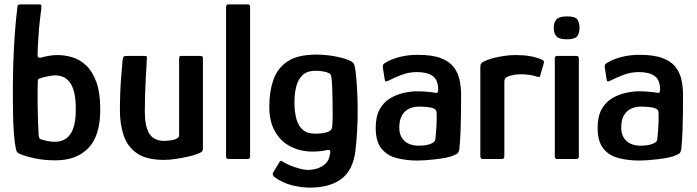

<svg xmlns="http://www.w3.org/2000/svg" viewBox="-20 -728 3189 879"><path d="M235 6Q183 6 142.5 -2.5Q102 -11 88 -17Q73 -22 65.5 -26Q58 -30 55.5 -37Q53 -44 51 -56Q47 -75 44 -112.5Q41 -150 40 -193Q39 -236 39 -271Q38 -389 43.5 -500Q49 -611 60 -698Q60 -704 64 -706Q68 -708 75 -708H156Q169 -708 169.5 -703.5Q170 -699 169 -687Q167 -670 164 -647.5Q161 -625 159 -600.5Q157 -576 155.5 -552.5Q154 -529 153 -509Q152 -489 152 -475Q152 -467 156.5 -465Q161 -463 167 -464Q179 -468 201 -472Q223 -476 242 -476Q277 -476 312 -465.5Q347 -455 375.5 -427.5Q404 -400 421.5 -351.5Q439 -303 439 -227Q439 -106 384.5 -50Q330 6 235 6ZM233 -79Q260 -79 281.5 -93Q303 -107 315 -139.5Q327 -172 327 -228Q327 -279 318.5 -309.5Q310 -340 295.5 -356Q281 -372 265 -377.5Q249 -383 233 -383Q224 -383 209.5 -380.5Q195 -378 182.5 -375Q170 -372 163 -369Q158 -368 155.5 -365.5Q153 -363 153 -356Q152 -334 152 -305Q152 -276 152.5 -242Q153 -208 154 -173.5Q155 -139 157 -107Q158 -100 160 -96.5Q162 -93 165 -91Q176 -87 194 -83Q212 -79 233 -79Z M731 4Q650 4 606.5 -26.5Q563 -57 546 -108.5Q529 -160 529 -221Q529 -261 530.5 -303Q532 -345 535.5 -383.5Q539 -422 541 -451Q543 -467 547 -469.5Q551 -472 563 -472H632Q644 -472 649 -471.5Q654 -471 652 -455Q652 -450 650.5 -425Q649 -400 647 -364Q645 -328 644 -289Q643 -250 643 -217Q643 -150 663.5 -116.5Q684 -83 733 -83Q739 -83 750 -84Q761 -85 772.5 -87.5Q784 -90 792 -95Q800 -100 800 -108V-457Q800 -462 801 -467Q802 -472 807 -472H897Q900 -472 904.5 -470.5Q909 -469 909 -461V-49Q909 -37 902 -32Q895 -27 874 -20Q864 -16 839 -10.5Q814 -5 785 -0.5Q756 4 731 4Z M1015 -11V-697Q1015 -708 1027 -708H1113Q1125 -708 1125 -697V-11Q1125 0 1113 0H1027Q1015 0 1015 -11Z M1213 -242Q1213 -309 1231.5 -362.5Q1250 -416 1296.5 -447Q1343 -478 1428 -478Q1467 -478 1505.5 -471.5Q1544 -465 1573 -454Q1595 -446 1600 -435.5Q1605 -425 1608 -401Q1617 -322 1617.5 -226.5Q1618 -131 1607 -36Q1596 51 1543 91Q1490 131 1398 131Q1361 131 1318 120.5Q1275 110 1237 83Q1232 79 1229.5 73Q1227 67 1231 61Q1235 55 1243.5 40.5Q1252 26 1256 20Q1261 9 1265.5 8.5Q1270 8 1278 14Q1290 22 1310 30Q1330 38 1352 44Q1374 50 1390 50Q1410 50 1431.5 43.5Q1453 37 1470 21.5Q1487 6 1491 -24Q1491 -25 1491.5 -26.5Q1492 -28 1492 -29Q1493 -36 1490 -39.5Q1487 -43 1477 -41Q1466 -38 1447.5 -36Q1429 -34 1412 -34Q1356 -34 1310.5 -57Q1265 -80 1238.5 -127Q1212 -174 1213 -242ZM1328 -259Q1328 -218 1336.5 -185.5Q1345 -153 1365.5 -134.5Q1386 -116 1422 -116Q1439 -116 1455 -118Q1471 -120 1483 -125Q1500 -132 1501 -148Q1503 -170 1503 -201Q1503 -232 1502.5 -264.5Q1502 -297 1501 -324.5Q1500 -352 1498 -368Q1498 -374 1495.5 -382Q1493 -390 1486 -393Q1476 -398 1460 -401Q1444 -404 1424 -404Q1388 -404 1367 -385.5Q1346 -367 1337 -334.5Q1328 -302 1328 -259Z M1891 7Q1841 7 1797 -4Q1753 -15 1726.5 -47.5Q1700 -80 1700 -143Q1700 -195 1718.5 -228Q1737 -261 1767 -278.5Q1797 -296 1829.5 -303Q1862 -310 1889 -310Q1913 -310 1935.5 -308Q1958 -306 1975 -303Q1986 -300 1986 -318Q1986 -362 1961 -380Q1936 -398 1889 -398Q1851 -398 1816.5 -384.5Q1782 -371 1759 -359Q1749 -354 1745.5 -355.5Q1742 -357 1741 -366L1733 -417Q1732 -427 1733.5 -431Q1735 -435 1743 -440Q1768 -456 1807 -466.5Q1846 -477 1891 -477Q1958 -477 1997.5 -462Q2037 -447 2057 -421Q2077 -395 2084 -362Q2091 -329 2091 -293Q2091 -248 2090.5 -207Q2090 -166 2088.5 -126Q2087 -86 2083 -45Q2081 -34 2077 -28.5Q2073 -23 2060 -18Q2046 -11 2023.5 -6.5Q2001 -2 1976 1Q1951 4 1928.5 5.5Q1906 7 1891 7ZM1897 -61Q1906 -61 1918 -62Q1930 -63 1942.5 -66.5Q1955 -70 1963.5 -75.5Q1972 -81 1973 -90Q1976 -116 1978 -148.5Q1980 -181 1979 -210Q1979 -225 1968 -230Q1957 -236 1935.5 -238Q1914 -240 1895 -240Q1883 -240 1868 -236Q1853 -232 1839.5 -222Q1826 -212 1817 -193Q1808 -174 1808 -143Q1808 -117 1819 -98.5Q1830 -80 1850 -70.5Q1870 -61 1897 -61Z M2341 -476Q2412 -476 2459 -456Q2467 -452 2469 -449Q2471 -446 2470 -440L2454 -385Q2453 -377 2450 -376Q2447 -375 2439 -377Q2422 -383 2401 -385.5Q2380 -388 2366 -388Q2350 -388 2337.5 -386Q2325 -384 2316.5 -381.5Q2308 -379 2303 -377Q2299 -374 2294 -370Q2289 -366 2289 -352V-18Q2289 -6 2286 -3Q2283 0 2274 0H2190Q2186 0 2182.5 -2.5Q2179 -5 2179 -15V-418Q2179 -433 2183 -437.5Q2187 -442 2196 -447Q2226 -461 2267 -468.5Q2308 -476 2341 -476Z M2633 -602Q2633 -575 2622 -561.5Q2611 -548 2575 -548Q2540 -548 2527.5 -561.5Q2515 -575 2515 -602Q2515 -625 2527.5 -639Q2540 -653 2575 -653Q2613 -653 2623 -639Q2633 -625 2633 -602ZM2630 -11Q2630 0 2618 0H2531Q2520 0 2520 -11V-461Q2520 -472 2531 -472H2618Q2630 -472 2630 -461Z M2907 7Q2857 7 2813 -4Q2769 -15 2742.5 -47.5Q2716 -80 2716 -143Q2716 -195 2734.5 -228Q2753 -261 2783 -278.5Q2813 -296 2845.5 -303Q2878 -310 2905 -310Q2929 -310 2951.5 -308Q2974 -306 2991 -303Q3002 -300 3002 -318Q3002 -362 2977 -380Q2952 -398 2905 -398Q2867 -398 2832.5 -384.5Q2798 -371 2775 -359Q2765 -354 2761.5 -355.5Q2758 -357 2757 -366L2749 -417Q2748 -427 2749.5 -431Q2751 -435 2759 -440Q2784 -456 2823 -466.5Q2862 -477 2907 -477Q2974 -477 3013.5 -462Q3053 -447 3073 -421Q3093 -395 3100 -362Q3107 -329 3107 -293Q3107 -248 3106.5 -207Q3106 -166 3104.5 -126Q3103 -86 3099 -45Q3097 -34 3093 -28.5Q3089 -23 3076 -18Q3062 -11 3039.5 -6.5Q3017 -2 2992 1Q2967 4 2944.5 5.5Q2922 7 2907 7ZM2913 -61Q2922 -61 2934 -62Q2946 -63 2958.5 -66.5Q2971 -70 2979.5 -75.5Q2988 -81 2989 -90Q2992 -116 2994 -148.5Q2996 -181 2995 -210Q2995 -225 2984 -230Q2973 -236 2951.5 -238Q2930 -240 2911 -240Q2899 -240 2884 -236Q2869 -232 2855.5 -222Q2842 -212 2833 -193Q2824 -174 2824 -143Q2824 -117 2835 -98.5Q2846 -80 2866 -70.5Q2886 -61 2913 -61Z"/></svg>

Font: Glory SemiBold
Style: Regular
Weight: 600
Designer: Robert Leuschke
Foundry: Robert Leuschke
Version: Version 1.011